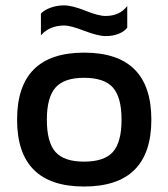

<svg xmlns="http://www.w3.org/2000/svg" viewBox="-20 -678 621 708"><path d="M370.1 -544.9Q341.3 -544.9 290.5 -564.5Q239.7 -584 217.8 -584Q163.1 -584 130.9 -547.9V-627.9Q143.6 -641.6 167.2 -649.9Q190.9 -658.2 215.8 -658.2Q245.6 -658.2 294.4 -638.7Q343.3 -619.1 369.1 -619.1Q421.4 -619.1 449.2 -655.8V-576.2Q439 -562 417.7 -553.5Q396.5 -544.9 370.1 -544.9ZM290 9.8Q43 9.8 43 -236.8Q43 -483.9 290 -483.9Q538.1 -483.9 538.1 -236.8Q538.1 9.8 290 9.8ZM290 -82Q364.7 -82 396.5 -117.9Q428.2 -153.8 428.2 -236.8Q428.2 -318.8 396.5 -355Q364.7 -391.1 290 -391.1Q216.3 -391.1 184.6 -355Q152.8 -318.8 152.8 -236.8Q152.8 -153.8 184.3 -117.9Q215.8 -82 290 -82Z"/></svg>

Font: Kanit
Style: Regular
Weight: 400
Designer: Katatrad Team
Foundry: CadsonDemak
Version: Version 1.000;PS 001.000;hotconv 1.0.88;makeotf.lib2.5.64775